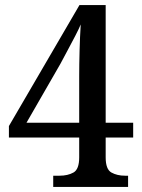

<svg xmlns="http://www.w3.org/2000/svg" viewBox="-20 -734 559 754"><path d="M189 0V-44H214Q246 -44 268.5 -56.5Q291 -69 291 -116V-194H15V-239L292 -714H395V-252H503V-194H395V-116Q395 -69 417.5 -56.5Q440 -44 471 -44H483V0ZM84 -252H291V-436Q291 -480 292.5 -535.5Q294 -591 297 -638Q291 -623 275.5 -593Q260 -563 243.5 -532.5Q227 -502 217 -483Z"/></svg>

Font: Noto Serif Georgian SemiCondensed Medium
Style: Regular
Weight: 500
Width: 4
Designer: Monotype Design Team, Akaki Razmadze
Foundry: Google LLC
Version: Version 2.003; ttfautohint (v1.8.4.7-5d5b)